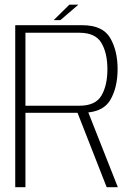

<svg xmlns="http://www.w3.org/2000/svg" viewBox="-20 -780 567 800"><path d="M43.5 0H86V-310H303L424.5 0H471L348 -311.5Q412.5 -318.5 439 -362.5Q470 -415 470 -492Q470 -569 439 -622Q408 -675 322 -675H43.5ZM86 -339.5V-643.5H311Q377.5 -643.5 402.5 -601.2Q427.5 -559 427.5 -491.5Q427.5 -424.5 402.8 -382Q378 -339.5 311 -339.5ZM203.5 -696H231.5L306.5 -760.5H269Z"/></svg>

Font: Anybody Thin ExtraLight
Style: Regular
Weight: 250
Version: Version 1.113;gftools[0.9.25]